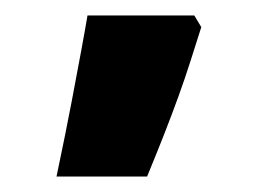

<svg xmlns="http://www.w3.org/2000/svg" viewBox="-20 -834 343 248"><path d="M231 -814 240 -799Q233 -777 226 -755Q219 -733 210.5 -709.5Q202 -686 192 -660.5Q182 -635 170 -606H53Q65 -663 72.5 -702.5Q80 -742 85 -769Q90 -796 93 -814Z"/></svg>

Font: Noto Sans Armenian ExtraBold
Style: Regular
Weight: 800
Version: Version 2.007